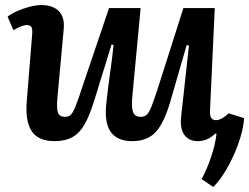

<svg xmlns="http://www.w3.org/2000/svg" viewBox="-20 -544 985 759"><path d="M10 -478Q23 -489 46.5 -499.5Q70 -510 96 -517Q122 -524 144 -524Q188 -524 212 -500.5Q236 -477 232 -430L207 -158Q203 -114 209.5 -98Q216 -82 236 -82Q250 -82 258.5 -89Q267 -96 277.5 -121Q288 -146 305 -199L411 -512H536L503 -162Q499 -120 506 -101Q513 -82 536 -82Q550 -82 559.5 -90Q569 -98 578.5 -122Q588 -146 603 -192L705 -512H829L810 -103Q810 -84 816 -76.5Q822 -69 834 -69Q855 -69 884 -96L945 -77Q943 -44 931.5 -5Q920 34 902.5 72.5Q885 111 864 143.5Q843 176 823 195L777 164Q797 128 814 78Q831 28 836 -15L831 -16Q800 14 762 14Q727 14 709 -10.5Q691 -35 696 -83Q704 -153 711.5 -223Q719 -293 727 -364L718 -366L654 -145Q629 -58 595.5 -22Q562 14 503 14Q443 14 417 -23.5Q391 -61 401 -142Q407 -198 415 -254Q423 -310 429 -366L421 -368L353 -148Q335 -89 315 -53.5Q295 -18 266.5 -2Q238 14 196 14Q131 14 105 -26Q79 -66 86 -146L107 -406Q109 -428 104.5 -436.5Q100 -445 85 -445Q69 -445 33 -425Z"/></svg>

Font: Literata 12pt SemiBold
Style: Italic
Weight: 600
Italic angle: -2°
Designer: Latin by Veronika Burian and Jose Scaglione. Greek by Irene Vlachou. Cyrillic by Vera Evstafieva
Foundry: TypeTogether
Version: Version 3.002